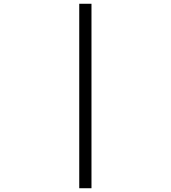

<svg xmlns="http://www.w3.org/2000/svg" viewBox="-20 -820 908 1020"><path d="M401 180V-800H466V180Z"/></svg>

Font: Trispace SemiExpanded Light
Style: Regular
Weight: 300
Width: 6
Designer: Tyler Finck
Foundry: Etcetera Type Company
Version: Version 1.210; ttfautohint (v1.8.3)